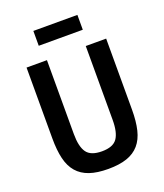

<svg xmlns="http://www.w3.org/2000/svg" viewBox="-160 -988 944 1106"><g transform="rotate(-20 312.0 -435.5)"><path d="M193 -698V-245Q193 -168 218.5 -132Q244 -96 312 -96Q380 -96 405.5 -132Q431 -168 431 -245V-698H556V-263Q556 -191 543.5 -139Q531 -87 502 -53.5Q473 -20 426.5 -4Q380 12 312 12Q244 12 197.5 -4Q151 -20 122 -53.5Q93 -87 80.5 -139Q68 -191 68 -263V-698ZM177 -883H447V-792H177Z"/></g></svg>

Font: IBM Plex Sans Condensed SemiBold
Style: Regular
Weight: 600
Width: 3
Designer: Mike Abbink, Paul van der Laan, Pieter van Rosmalen
Foundry: Bold Monday
Version: Version 1.3